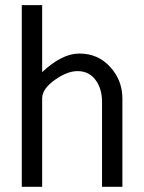

<svg xmlns="http://www.w3.org/2000/svg" viewBox="-20 -716 552 736"><path d="M371.1 0V-325.2Q371.1 -374 348.6 -406.2Q323.2 -443.4 277.3 -443.4Q238.3 -443.4 192.4 -411.1Q142.6 -377 141.6 -339.8V0H63.5V-696.3H141.6V-439.5Q218.8 -511.7 285.2 -510.7Q355.5 -510.7 402.3 -459.5Q449.2 -408.2 449.2 -337.9V0Z"/></svg>

Font: Puritan
Style: Regular
Weight: 400
Version: 2.0a